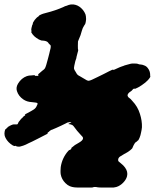

<svg xmlns="http://www.w3.org/2000/svg" viewBox="-65 -710 696 863"><path d="M254 -690Q266 -691 275 -688Q293 -683 308 -665Q315 -656 319 -646Q320 -643 321 -637.5Q322 -632 322 -624Q320 -601 315 -598Q314 -597 312.5 -593.5Q311 -590 309 -587.5Q307 -585 302.5 -570.5Q298 -556 297 -552Q291 -536 288 -530Q286 -526 285.5 -523.5Q285 -521 285 -504Q285 -487 286 -487Q288 -486 283 -470Q280 -459 279 -454.5Q278 -450 278 -448Q274 -440 269 -415Q266 -403 269 -398Q269 -396 272 -392Q275 -388 278 -382Q282 -373 293 -368Q301 -364 310 -358Q328 -346 334 -347Q343 -348 372 -363Q382 -368 394.5 -374Q407 -380 407.5 -380.5Q408 -381 425 -389.5Q442 -398 442.5 -397Q443 -396 445.5 -396Q448 -396 459 -401.5Q470 -407 473.5 -408Q477 -409 483 -411.5Q489 -414 490.5 -414Q492 -414 495 -416Q502 -418 511.5 -420.5Q521 -423 522.5 -423.5Q524 -424 526 -424Q528 -424 529.5 -424.5Q531 -425 539.5 -424.5Q548 -424 549 -424Q549 -424 552.5 -423.5Q556 -423 557 -422Q562 -420 568 -420Q571 -420 574 -419Q577 -418 578 -418Q579 -418 580 -417Q581 -416 583 -416Q593 -413 600 -403Q610 -390 610 -373Q610 -369 610 -368Q614 -366 600 -350Q590 -339 572 -327Q554 -315 545 -312Q542 -311 541 -310.5Q540 -310 540 -311Q540 -312 538 -312Q534 -311 530 -306Q528 -303 524 -300Q512 -293 509 -285Q507 -281 510 -276Q512 -272 517 -269Q520 -267 522.5 -264.5Q525 -262 530 -256Q554 -231 564 -198Q574 -167 573 -138Q572 -127 569 -114Q567 -102 562 -90Q557 -78 554 -78Q554 -78 550.5 -74.5Q547 -71 546 -71Q542 -70 536 -58Q535 -55 533 -51.5Q531 -48 531 -47Q531 -43 519.5 -34Q508 -25 492 -17Q477 -8 474 -6Q466 0 466 9Q466 13 468 15.5Q470 18 477 23Q490 33 497 43Q511 62 506 82Q503 94 494 105Q483 119 467 127Q460 131 445 133Q439 133 407.5 133Q376 133 374 132Q372 131 364.5 130.5Q357 130 356 131Q354 131 353.5 132Q353 133 338 133Q324 133 299 133Q274 133 269 132Q259 131 249 127Q239 123 229 113Q212 96 208 74Q207 69 207 58Q207 47 208 41Q214 0 242 -32Q246 -36 247 -36Q250 -35 253 -39Q255 -40 256 -42V-43L255 -44Q254 -44 258 -47Q271 -59 287 -67Q307 -78 308 -87Q309 -91 306 -95Q304 -98 295 -107Q280 -123 271 -136Q264 -146 260 -148Q254 -151 246 -152Q242 -152 242 -152.5Q242 -153 245.5 -155Q249 -157 249.5 -157Q250 -157 253 -159Q256 -161 256 -161.5Q256 -162 254 -161.5Q252 -161 247 -161Q237 -160 230 -155Q226 -153 208.5 -144.5Q191 -136 186.5 -134.5Q182 -133 177 -130.5Q172 -128 169 -127Q167 -127 163.5 -125Q160 -123 158 -121Q156 -119 156 -119L154 -117Q150 -115 149 -113Q147 -111 149 -111V-109Q147 -108 145 -107Q142 -105 110 -89Q73 -70 63 -66Q57 -63 51 -60Q40 -55 28 -52Q22 -50 16 -51L9 -52Q9 -53 7.5 -54Q6 -55 4.5 -54.5Q3 -54 3 -53.5Q3 -53 -1.5 -54Q-6 -55 -7 -56Q-30 -70 -40 -90Q-45 -99 -45 -109Q-45 -118 -42 -127Q-40 -130 -39 -130Q-39 -129 -38 -130Q-37 -131 -35 -134Q-33 -136 -33 -136Q-33 -134 -29 -140Q-28 -141 -27 -141Q-26 -141 -24.5 -142Q-23 -143 -22.5 -143.5Q-22 -144 -20.5 -145Q-19 -146 -19 -145.5Q-19 -145 -18 -146Q-17 -147 -16.5 -146.5Q-16 -146 -15.5 -147Q-15 -148 -14 -148Q-12 -148 -9 -150Q-9 -150 -7 -150Q-5 -150 -4 -151H-3Q-3 -151 0.5 -151Q4 -151 4.5 -151Q5 -151 5 -151Q5 -151 7.5 -151Q10 -151 11.5 -151Q13 -151 14.5 -152.5Q16 -154 15.5 -154.5Q15 -155 16 -155.5Q17 -156 16.5 -156.5Q16 -157 17 -157.5Q18 -158 17.5 -159Q17 -160 18 -160.5Q19 -161 19 -162L20 -163Q19 -163 20.5 -164Q22 -165 22 -165.5Q22 -166 23 -167Q24 -168 24 -168Q24 -169 25.5 -170Q27 -171 27 -172V-173H28Q28 -174 29 -174L30 -175L31 -177Q32 -178 33 -178.5Q34 -179 33 -179H34Q34 -179 35.5 -180Q37 -181 36.5 -181.5Q36 -182 38 -184L42 -187Q41 -188 44 -189Q47 -190 48 -192L49 -194L47 -195Q46 -195 46.5 -195.5Q47 -196 57 -201Q78 -212 87 -218Q97 -225 100 -234Q102 -238 103 -240Q105 -244 103 -246.5Q101 -249 78 -251Q56 -252 40 -263Q18 -278 11 -301Q6 -317 16 -334Q31 -359 56 -368Q65 -371 76 -371Q82 -372 87 -372H93L92 -371L91 -370L92 -369Q94 -369 99 -369Q104 -369 106 -369Q109 -371 107 -374Q106 -376 107 -376.5Q108 -377 114 -382.5Q120 -388 125 -392Q134 -398 137 -403Q142 -412 150 -444Q151 -450 152.5 -453.5Q154 -457 156 -467Q159 -477 160 -484Q165 -501 162 -507Q161 -508 157.5 -511Q154 -514 151 -519Q146 -525 133 -527Q123 -528 121 -528Q110 -531 98 -540Q89 -546 82 -555Q74 -565 76 -567Q77 -569 76 -574Q75 -578 75.5 -578.5Q76 -579 76.5 -583.5Q77 -588 77.5 -588.5Q78 -589 78.5 -591.5Q79 -594 79 -595Q80 -596 81 -598.5Q82 -601 82.5 -604Q83 -607 83 -607Q83 -609 89 -617L90 -619L88 -617L86 -615L88 -617Q90 -620 95 -625Q100 -630 100 -630.5Q100 -631 103 -633Q110 -637 110 -639Q110 -640 114 -642Q118 -644 120 -645Q126 -648 142 -652Q186 -663 221 -679Q227 -682 227 -682Q227 -682 234 -684Q245 -689 254 -690Z"/></svg>

Font: TT2020 Style B
Style: Italic
Weight: 400
Italic angle: -15°
Version: Version 0.2.000